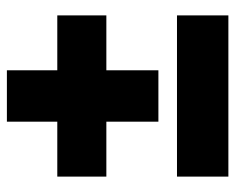

<svg xmlns="http://www.w3.org/2000/svg" viewBox="-83 -587 686 560"><g transform="rotate(-90 260.0 -307.0)"><path d="M24.9 16.1V-133.8H495.1V16.1ZM24.9 -339.8V-482.9H185.1V-629.9H335V-482.9H495.1V-339.8H335V-188H185.1V-339.8Z"/></g></svg>

Font: Trueno UltraBlack
Style: Regular
Weight: 950
Designer: Julieta Ulanovsky
Foundry: Julieta Ulanovsky
Version: Version 3.001b | FøM Fix